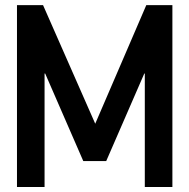

<svg xmlns="http://www.w3.org/2000/svg" viewBox="-20 -731 741 751"><path d="M46.4 0.5V-710.9H148.4L352.5 -247.1L552.2 -710.9H654.3V0.5H546.4V-443.4H544.4L395.5 -101.1H305.7L156.7 -443.4H154.3V0.5Z"/></svg>

Font: Alte DIN 1451 Mittelschrift
Style: Regular
Weight: 400
Designer: Peter Wiegel
Foundry: Peter Wiegel
Version: Version 1.002 September 20, 2019